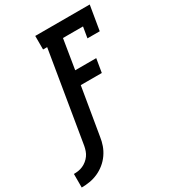

<svg xmlns="http://www.w3.org/2000/svg" viewBox="-326 -850 1052 1178"><g transform="rotate(-30 200.0 -261.0)"><path d="M-102 213V117Q-86 117 -69.5 114.5Q-53 112 -37.5 105Q-22 98 -8.5 87Q5 76 15 62Q25 48 30.5 32Q36 16 39 0L145 -639H116V-735H502L473 -562H386L399 -639H257L223 -430H372L356 -334H207L151 0Q147 29 137 57.5Q127 86 109 112Q91 138 66.5 158Q42 178 14 190.5Q-14 203 -43.5 208Q-73 213 -102 213Z"/></g></svg>

Font: Iosevka Slab
Style: Bold Italic
Weight: 700
Italic angle: -9°
Monospace: yes
Designer: Belleve Invis
Foundry: Belleve Invis
Version: Version 11.1.0; ttfautohint (v1.8.3)